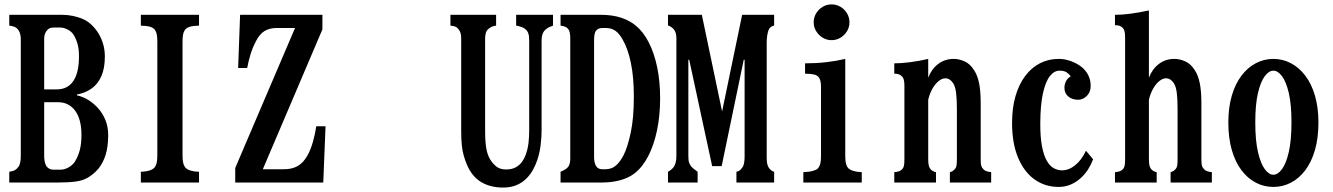

<svg xmlns="http://www.w3.org/2000/svg" viewBox="-20 -827 6040 870"><path d="M263.2 -759.8Q286.6 -759.8 309.1 -755.1Q331.5 -750.5 350.1 -743.2Q368.7 -735.8 379.9 -727.1Q400.9 -711.4 418 -688Q435.1 -664.6 445.1 -634.8Q455.1 -605 455.1 -570.8Q455.1 -517.6 439.2 -481.7Q423.3 -445.8 395 -425.8Q366.7 -405.8 329.1 -398.9V-395Q356.9 -388.7 382.1 -372.8Q407.2 -356.9 427.2 -333.5Q447.3 -310.1 458.7 -280.3Q470.2 -250.5 470.2 -215.8Q470.2 -162.1 458.3 -124.5Q446.3 -86.9 425.3 -62Q404.3 -37.1 376 -21Q355 -8.8 323 -4.4Q291 0 245.1 0H22V-48.8Q39.1 -51.3 47.6 -56.2Q56.2 -61 64 -71.8Q69.3 -78.6 71.8 -91.8Q74.2 -105 74.2 -120.1V-650.9Q74.2 -659.2 72 -670.2Q69.8 -681.2 64 -689.9Q57.6 -699.7 47.4 -704.6Q37.1 -709.5 22 -710.9V-759.8ZM222.2 -702.1Q210 -702.1 203.1 -698Q196.3 -693.8 190.9 -687Q185.1 -678.7 182.6 -670.2Q180.2 -661.6 180.2 -651.9V-421.9H236.8Q286.6 -421.9 312.3 -460Q337.9 -498 337.9 -571.8Q337.9 -603.5 332 -625.5Q326.2 -647.5 314.9 -667Q305.2 -683.6 287.1 -692.9Q269 -702.1 254.9 -702.1ZM180.2 -120.1Q180.2 -108.9 182.1 -97.4Q184.1 -85.9 189 -76.2Q192.9 -69.3 201.4 -63.7Q210 -58.1 224.1 -58.1H254.9Q266.6 -58.1 279.3 -63Q292 -67.9 303.2 -76.9Q314.5 -85.9 320.8 -97.2Q334.5 -120.1 341.8 -147.9Q349.1 -175.8 349.1 -215.8Q349.1 -286.6 320.6 -325.2Q292 -363.8 243.2 -363.8H180.2Z M618.2 -759.8H881.8V-710.9Q856 -710.4 839.8 -705.6Q823.7 -700.7 816.9 -689.9Q811 -680.2 809.1 -668.2Q807.1 -656.2 807.1 -636.2V-126Q807.1 -106 809.1 -93.8Q811 -81.5 816.9 -71.8Q830.6 -50.3 881.8 -48.8V0H618.2V-48.8Q669.4 -50.3 683.1 -71.8Q689 -81.5 690.9 -93.8Q692.9 -106 692.9 -126V-636.2Q692.9 -656.2 690.9 -668.2Q689 -680.2 683.1 -689.9Q676.3 -700.7 660.2 -705.6Q644 -710.4 618.2 -710.9Z M1067.9 -759.8H1440.9V-693.8L1170.9 -60.1H1267.1Q1303.2 -60.1 1328.9 -74.7Q1354.5 -89.4 1373 -122.1Q1388.2 -149.4 1397.9 -184.3Q1407.7 -219.2 1413.1 -254.9H1455.1L1444.8 0H1045.9V-65.9L1316.9 -700.2H1234.9Q1201.2 -700.2 1178.5 -686.3Q1155.8 -672.4 1139.2 -639.2Q1124 -609.9 1115 -580.3Q1106 -550.8 1100.1 -519H1059.1Z M2021 -759.8H2228V-710.9Q2218.3 -710.4 2208 -705.6Q2197.8 -700.7 2190.9 -693.8Q2183.1 -686 2180.7 -674.8Q2178.2 -663.6 2178.2 -652.8V-235.8Q2178.2 -183.6 2183.6 -154.1Q2189 -124.5 2200.2 -106Q2212.9 -85 2229.7 -72Q2246.6 -59.1 2272.9 -59.1Q2298.8 -59.1 2316.4 -68.6Q2334 -78.1 2345 -93.3Q2356 -108.4 2361.8 -125Q2371.6 -151.4 2374.8 -179.4Q2377.9 -207.5 2377.9 -234.9V-645Q2377.9 -664.6 2373.8 -676Q2369.6 -687.5 2361.8 -693.8Q2355.5 -700.2 2343.3 -704.6Q2331.1 -709 2318.8 -710.9V-759.8H2485.8V-710.9Q2477.1 -708 2468.8 -704.1Q2460.4 -700.2 2453.1 -693.8Q2434.1 -678.7 2434.1 -643.1V-236.8Q2434.1 -207 2429.9 -171.1Q2425.8 -135.3 2415 -103Q2407.2 -79.6 2394.8 -57.1Q2382.3 -34.7 2363.8 -16.6Q2345.2 1.5 2319.6 12.2Q2293.9 22.9 2259.8 22.9Q2201.7 22.9 2159.9 -2.2Q2118.2 -27.3 2095.2 -82Q2086.9 -102.1 2081.1 -122.6Q2075.2 -143.1 2072.5 -169.4Q2069.8 -195.8 2069.8 -232.9V-651.9Q2069.8 -661.1 2068.4 -670.7Q2066.9 -680.2 2061 -689.9Q2055.2 -699.7 2046.6 -704.6Q2038.1 -709.5 2021 -710.9Z M2705.1 -759.8Q2754.4 -759.8 2794.2 -746.8Q2834 -733.9 2860.8 -710.9Q2895.5 -682.6 2920.2 -634Q2944.8 -585.4 2958 -521.5Q2971.2 -457.5 2971.2 -381.8Q2971.2 -302.7 2957 -235.8Q2942.9 -168.9 2917.2 -119.4Q2891.6 -69.8 2856 -42Q2829.1 -21 2790.8 -10.5Q2752.4 0 2708 0H2520V-48.8Q2546.4 -59.6 2555.2 -71.8Q2559.6 -78.6 2561.8 -87.4Q2564 -96.2 2564 -108.9V-654.8Q2564 -683.1 2555.2 -694.8Q2550.3 -701.7 2542 -705.3Q2533.7 -709 2520 -710.9V-759.8ZM2710.9 -700.2Q2689 -700.2 2680.2 -687Q2675.3 -680.7 2673.6 -668.9Q2671.9 -657.2 2671.9 -647.9V-115.2Q2671.9 -106 2673.6 -95.2Q2675.3 -84.5 2680.2 -76.2Q2688.5 -60.1 2709 -60.1H2724.1Q2736.8 -60.1 2750.2 -64.7Q2763.7 -69.3 2777.8 -83.5Q2792 -97.7 2806.2 -125Q2824.2 -161.1 2838.1 -226.6Q2852.1 -292 2852.1 -389.2Q2852.1 -478 2838.6 -542.2Q2825.2 -606.4 2801.8 -647Q2784.7 -677.2 2766.8 -688.7Q2749 -700.2 2725.1 -700.2Z M3006.8 -759.8H3160.2L3252 -321.8L3342.8 -759.8H3487.8V-710.9Q3481.4 -710.4 3474.1 -705.6Q3466.8 -700.7 3463.9 -693.8Q3459.5 -684.6 3456.8 -668.2Q3454.1 -651.9 3454.1 -636.2V-116.2Q3454.1 -100.6 3455.6 -89.8Q3457 -79.1 3461.9 -69.8Q3468.3 -59.6 3474.9 -54.7Q3481.4 -49.8 3487.8 -48.8V0H3316.9V-48.8Q3324.7 -49.8 3331.1 -54.4Q3337.4 -59.1 3345.2 -69.8Q3349.6 -76.7 3351.8 -89.4Q3354 -102.1 3354 -116.2V-556.2H3350.1L3250 -74.2H3207L3103 -556.2H3099.1V-121.1Q3099.1 -100.1 3102.3 -90.8Q3105.5 -81.5 3111.8 -73.2Q3117.2 -66.9 3125.2 -60.5Q3133.3 -54.2 3141.1 -48.8V0H3006.8V-48.8Q3016.1 -53.7 3022.2 -59.1Q3028.3 -64.5 3033.2 -70.8Q3038.6 -79.1 3041.7 -91.1Q3044.9 -103 3044.9 -121.1V-653.8Q3044.9 -667.5 3042.2 -676.5Q3039.6 -685.5 3034.2 -692.9Q3030.3 -698.2 3022.7 -703.6Q3015.1 -709 3006.8 -711.9Z M3748 -807.1Q3770 -807.1 3788.6 -796.1Q3807.1 -785.2 3818.1 -766.6Q3829.1 -748 3829.1 -726.1Q3829.1 -704.1 3818.1 -685.8Q3807.1 -667.5 3788.6 -656.2Q3770 -645 3748 -645Q3726.1 -645 3707.8 -656.2Q3689.5 -667.5 3678.2 -685.8Q3667 -704.1 3667 -726.1Q3667 -748 3678.2 -766.6Q3689.5 -785.2 3707.8 -796.1Q3726.1 -807.1 3748 -807.1ZM3810.1 -117.2Q3810.1 -75.2 3827.1 -62Q3834 -56.2 3848.6 -52Q3863.3 -47.9 3884.8 -46.9V0H3620.1V-46.9Q3647 -47.9 3663.3 -52.7Q3679.7 -57.6 3684.1 -62Q3692.4 -70.3 3696.3 -83.3Q3700.2 -96.2 3700.2 -118.2V-434.1Q3700.2 -449.2 3697.5 -460.4Q3694.8 -471.7 3688 -479Q3682.1 -485.8 3669.4 -489.3Q3656.7 -492.7 3627.9 -493.2V-540Q3678.7 -540 3723.6 -545.2Q3768.6 -550.3 3810.1 -560.1Z M4186 -475.1Q4201.2 -514.6 4231.4 -537.4Q4261.7 -560.1 4301.8 -560.1Q4325.2 -560.1 4350.3 -549.1Q4375.5 -538.1 4394 -508.8Q4409.2 -485.8 4416.5 -450Q4423.8 -414.1 4423.8 -358.9V-105Q4423.8 -84 4426.5 -75.4Q4429.2 -66.9 4436 -60.1Q4441.9 -53.7 4451.2 -50.8Q4460.4 -47.9 4471.2 -46.9V0H4284.2V-46.9Q4290 -48.3 4294.7 -50.8Q4299.3 -53.2 4306.2 -60.1Q4312 -65.9 4314 -75.4Q4315.9 -85 4315.9 -106V-332Q4315.9 -378.4 4312.3 -406.7Q4308.6 -435.1 4298.8 -450.2Q4284.2 -472.2 4263.2 -472.2Q4249 -472.2 4233.6 -460Q4218.3 -447.8 4205.6 -426Q4192.9 -404.3 4186 -375V-106Q4186 -84.5 4189 -75.2Q4191.9 -65.9 4196.8 -60.1Q4200.7 -55.7 4207 -52Q4213.4 -48.3 4221.2 -46.9V0H4032.2V-46.9Q4043.5 -47.9 4052.5 -50.5Q4061.5 -53.2 4067.9 -60.1Q4073.2 -65.4 4075.7 -74.7Q4078.1 -84 4078.1 -106.9V-438Q4078.1 -457.5 4075 -467Q4071.8 -476.6 4067.9 -480Q4061.5 -486.8 4053.2 -490Q4044.9 -493.2 4032.2 -493.2V-540Q4064 -540 4104.2 -545.2Q4144.5 -550.3 4186 -560.1Z M4776.9 -560.1Q4801.3 -560.1 4824.5 -552.7Q4847.7 -545.4 4866.9 -533.4Q4886.2 -521.5 4897 -507.8Q4910.6 -491.2 4916.7 -472.7Q4922.9 -454.1 4921.9 -434.1Q4921.4 -416.5 4913.1 -403.3Q4904.8 -390.1 4892.1 -382.6Q4879.4 -375 4865.2 -375Q4838.4 -375 4820.8 -389.6Q4803.2 -404.3 4803.2 -429.2Q4803.2 -444.8 4810.5 -459.2Q4817.9 -473.6 4832 -481Q4822.8 -493.2 4812 -500Q4801.3 -506.8 4780.8 -506.8Q4756.8 -506.8 4737.3 -482.2Q4717.8 -457.5 4706.1 -405.3Q4694.3 -353 4693.8 -270Q4693.4 -205.1 4701.7 -163.1Q4710 -121.1 4723.9 -97.4Q4737.8 -73.7 4755.6 -64.5Q4773.4 -55.2 4792 -55.2Q4823.7 -55.2 4852.5 -78.9Q4881.3 -102.5 4900.9 -144L4933.1 -105Q4924.3 -81.5 4910.2 -59.3Q4896 -37.1 4876.2 -19.3Q4856.4 -1.5 4831.5 9.3Q4806.6 20 4776.9 20Q4715.8 20 4668.2 -13.7Q4620.6 -47.4 4593.3 -112.3Q4565.9 -177.2 4565.9 -270Q4565.9 -337.9 4581.5 -391.6Q4597.2 -445.3 4625.5 -482.9Q4653.8 -520.5 4692.4 -540.3Q4731 -560.1 4776.9 -560.1Z M5186 -475.1Q5201.2 -514.6 5231.4 -537.4Q5261.7 -560.1 5301.8 -560.1Q5325.2 -560.1 5350.3 -549.1Q5375.5 -538.1 5394 -508.8Q5409.2 -485.8 5416.5 -450Q5423.8 -414.1 5423.8 -358.9V-105Q5423.8 -84 5426.5 -75.4Q5429.2 -66.9 5436 -60.1Q5441.9 -53.7 5451.2 -50.8Q5460.4 -47.9 5471.2 -46.9V0H5284.2V-46.9Q5290 -48.3 5294.7 -50.8Q5299.3 -53.2 5306.2 -60.1Q5312 -65.9 5314 -75.4Q5315.9 -85 5315.9 -106V-332Q5315.9 -378.4 5312.3 -406.7Q5308.6 -435.1 5298.8 -450.2Q5284.2 -472.2 5263.2 -472.2Q5249 -472.2 5233.6 -460Q5218.3 -447.8 5205.6 -426Q5192.9 -404.3 5186 -375V-106Q5186 -84.5 5189 -75.2Q5191.9 -65.9 5196.8 -60.1Q5200.7 -55.7 5207 -52Q5213.4 -48.3 5221.2 -46.9V0H5032.2V-46.9Q5043.5 -47.9 5052.5 -50.5Q5061.5 -53.2 5067.9 -60.1Q5073.2 -65.4 5075.7 -74.7Q5078.1 -84 5078.1 -106.9V-658.2Q5078.1 -677.7 5075 -687Q5071.8 -696.3 5067.9 -700.2Q5061.5 -707 5053.2 -710Q5044.9 -712.9 5032.2 -712.9V-759.8Q5064 -759.8 5104.2 -765.1Q5144.5 -770.5 5186 -779.8Z M5750 -560.1Q5792.5 -560.1 5829.6 -540.5Q5866.7 -521 5894.8 -483.9Q5922.9 -446.8 5938.5 -393.3Q5954.1 -339.8 5954.1 -272Q5954.1 -201.7 5938.5 -147.5Q5922.9 -93.3 5894.8 -55.9Q5866.7 -18.6 5829.6 0.7Q5792.5 20 5750 20Q5707.5 20 5670.4 0.7Q5633.3 -18.6 5605.2 -55.9Q5577.1 -93.3 5561.5 -147.5Q5545.9 -201.7 5545.9 -272Q5545.9 -339.8 5561.5 -393.3Q5577.1 -446.8 5605.2 -483.9Q5633.3 -521 5670.4 -540.5Q5707.5 -560.1 5750 -560.1ZM5750 -506.8Q5730 -506.8 5711.2 -482.2Q5692.4 -457.5 5680.2 -405.8Q5668 -354 5668 -272.9Q5668 -190.4 5680.2 -137.9Q5692.4 -85.4 5711.2 -60.3Q5730 -35.2 5750 -35.2Q5770 -35.2 5788.8 -60.3Q5807.6 -85.4 5819.8 -137.9Q5832 -190.4 5832 -272.9Q5832 -354 5819.8 -405.8Q5807.6 -457.5 5788.8 -482.2Q5770 -506.8 5750 -506.8Z"/></svg>

Font: BIZ UDMincho
Style: Bold
Weight: 700
Monospace: yes
Designer: TypeBank Co., Ltd.
Foundry: Morisawa Inc.
Version: Version 1.06